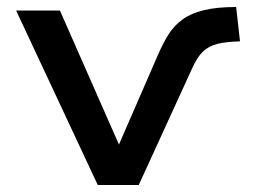

<svg xmlns="http://www.w3.org/2000/svg" viewBox="-20 -528 722 548"><path d="M259 0 26 -498H151L321 -112H318L432 -374Q446 -406 461.5 -430.5Q477 -455 501 -472.5Q525 -490 562 -499Q599 -508 654 -508L665 -410Q627 -409 601.5 -403Q576 -397 559 -380.5Q542 -364 528 -332L376 0Z"/></svg>

Font: Nunito Sans 7pt SemiExpanded SemiBold
Style: Regular
Weight: 600
Width: 6
Designer: Vernon Adams
Foundry: Vernon Adams
Version: Version 3.101;gftools[0.9.27]